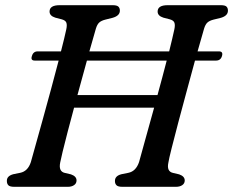

<svg xmlns="http://www.w3.org/2000/svg" viewBox="-20 -720 898 740"><path d="M212 -93.5Q205 -59 230 -53.5L253.5 -48Q275 -40.5 275 -24.5Q275 -13 265.5 -6.5Q256 0 241.5 0H35Q18 0 12.2 -6Q6.5 -12 6.5 -22Q5.5 -41.5 31 -48.5L58 -54Q87.5 -60 99 -95.5Q105 -117 117.2 -160.8Q129.5 -204.5 145 -260.5Q160.5 -316.5 176.5 -375.5Q192.5 -434.5 206 -486.5H114Q97 -486.5 103 -504Q108 -522 125.5 -522H215Q222 -549 227.2 -570.8Q232.5 -592.5 235.5 -607Q239 -623.5 235.8 -632.5Q232.5 -641.5 218 -645.5L193 -652Q171 -659 171 -675.5Q171 -700 210 -700H414Q430.5 -700 436.2 -694.5Q442 -689 442 -679Q442 -659.5 414.5 -651.5L386.5 -644.5Q370.5 -640.5 362.5 -633.2Q354.5 -626 349.5 -609.5Q341 -580 324.5 -522H632Q638.5 -549 643.8 -570.8Q649 -592.5 652 -607Q655.5 -623.5 652.2 -632.5Q649 -641.5 634.5 -645.5L609.5 -652Q587.5 -659 587.5 -675.5Q587.5 -700 626.5 -700H831Q847.5 -700 853 -694.5Q858.5 -689 858.5 -679Q858.5 -659.5 832 -651.5L803.5 -644.5Q787.5 -640.5 779.5 -633.2Q771.5 -626 766.5 -609.5Q757.5 -580 741.5 -522H823.5Q841 -522 835.5 -504Q830.5 -486.5 812.5 -486.5H731.5Q716.5 -431 699.5 -368.5Q682.5 -306 667.2 -248.2Q652 -190.5 641.5 -148.8Q631 -107 629 -93.5Q621.5 -59 647 -53.5L670.5 -48Q692 -40.5 692 -24.5Q692 -13 682.5 -6.5Q673 0 658 0H451.5Q435 0 429 -6Q423 -12 423 -22Q422.5 -42 448 -48.5L475 -54Q504 -60 516 -95.5Q523 -121 539 -178.8Q555 -236.5 574 -305H265.5Q252 -255 240.5 -211Q229 -167 221.5 -135.8Q214 -104.5 212 -93.5ZM278.5 -353.5H587Q596.5 -388 605.5 -421.8Q614.5 -455.5 622.5 -486.5H315Q297 -422 278.5 -353.5Z"/></svg>

Font: Fraunces 9pt Soft
Style: Italic
Weight: 400
Italic angle: -16°
Version: Version 1.000;[0bf87f6ff]